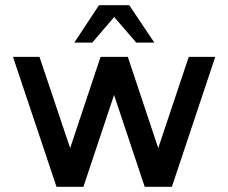

<svg xmlns="http://www.w3.org/2000/svg" viewBox="-20 -719 878 739"><path d="M301 0H197.5L30 -500H132L250 -149L367 -500H472L589 -149L706.5 -500H808.5L641.5 0H537L419 -353.5ZM477.5 -699 574 -555H504.5L419.5 -653.5L335 -555H266L361 -699Z"/></svg>

Font: Urbanist SemiBold
Style: Regular
Weight: 600
Designer: Corey Hu
Foundry: Corey Hu
Version: Version 1.321; ttfautohint (v1.8.4.7-5d5b)